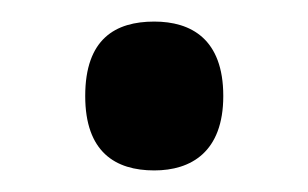

<svg xmlns="http://www.w3.org/2000/svg" viewBox="-20 -151 286 178"><path d="M123 7C157 7 187 -10 187 -62C187 -115 157 -131 123 -131C87 -131 59 -115 59 -62C59 -10 87 7 123 7Z"/></svg>

Font: Noto Serif Devanagari SemiCondensed Medium
Style: Regular
Weight: 500
Width: 4
Designer: Universal Thirst, Indian Type Foundry and the Monotype Design Team
Foundry: Monotype Imaging Inc.
Version: Version 2.004